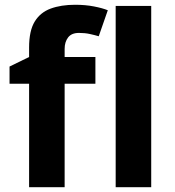

<svg xmlns="http://www.w3.org/2000/svg" viewBox="-20 -785 732 805"><path d="M380 -434H251V0H102V-434H20V-506L102 -546V-586Q102 -656 125.5 -694.5Q149 -733 192.5 -749Q236 -765 295 -765Q338 -765 374 -758Q410 -751 432 -742L394 -633Q377 -638 356.5 -642.5Q336 -647 311 -647Q280 -647 265.5 -628Q251 -609 251 -580V-546H380ZM614 0H465V-760H614Z"/></svg>

Font: Noto Sans
Style: Bold
Weight: 700
Designer: Monotype Design Team
Foundry: Monotype Imaging Inc.
Version: Version 2.000;GOOG;noto-source:20170915:90ef993387c0; ttfaut